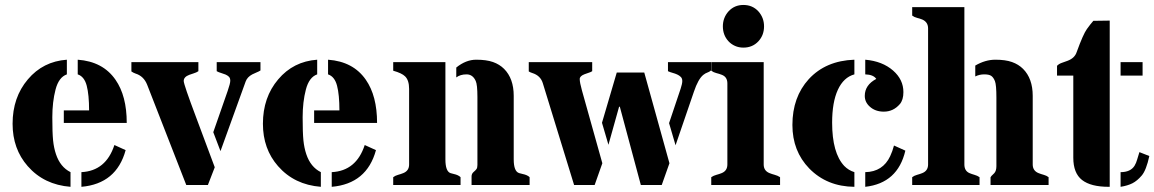

<svg xmlns="http://www.w3.org/2000/svg" viewBox="-20 -739 4611 767"><path d="M305.2 -51.3Q403.3 -56.2 437 -159.7L481.9 -139.2Q445.3 -4.9 305.2 7.3ZM290.5 -500.5Q391.1 -493.2 441.4 -420.4Q486.3 -356 486.3 -248H234.9V-297.9H335.9Q335.9 -360.4 326.4 -396.7Q316.9 -433.1 290.5 -441.9ZM261.7 7.3Q155.8 -1 90.8 -75.2Q30.3 -144 30.3 -244.6Q30.3 -350.1 91.3 -421.9Q151.9 -493.7 247.1 -500.5V-441.9Q214.8 -430.7 201.9 -381.3Q189 -332 189 -270.3Q189 -208.5 192.1 -178Q195.3 -147.5 203.6 -123Q220.7 -71.8 261.7 -51.3Z M832 -210.9 889.6 -376Q899.9 -405.8 899.9 -416.5Q899.9 -427.2 894.3 -432.6Q888.7 -438 880.6 -441.4Q872.6 -444.8 863 -447.5Q853.5 -450.2 845.7 -454.6V-490.7H1020.5V-457.5Q1013.7 -453.1 1004.9 -449.7Q996.1 -446.3 987.8 -441.9Q967.8 -431.2 961.4 -413.6L860.8 -135.3ZM810.5 0H724.1L567.9 -400.4Q554.2 -435.1 521 -445.3Q512.7 -448.2 504.9 -453.6V-490.7H772.5V-454.6Q764.6 -449.2 754.6 -446.3Q744.6 -443.4 735.8 -439.9Q713.9 -431.6 713.9 -415.5Q713.9 -401.9 763.2 -271Q812.5 -140.1 837.9 -70.8Z M1305.2 -51.3Q1403.3 -56.2 1437 -159.7L1481.9 -139.2Q1445.3 -4.9 1305.2 7.3ZM1290.5 -500.5Q1391.1 -493.2 1441.4 -420.4Q1486.3 -356 1486.3 -248H1234.9V-297.9H1335.9Q1335.9 -360.4 1326.4 -396.7Q1316.9 -433.1 1290.5 -441.9ZM1261.7 7.3Q1155.8 -1 1090.8 -75.2Q1030.3 -144 1030.3 -244.6Q1030.3 -350.1 1091.3 -421.9Q1151.9 -493.7 1247.1 -500.5V-441.9Q1214.8 -430.7 1201.9 -381.3Q1189 -332 1189 -270.3Q1189 -208.5 1192.1 -178Q1195.3 -147.5 1203.6 -123Q1220.7 -71.8 1261.7 -51.3Z M1802.7 -469.2Q1841.3 -500.5 1882.3 -500.5Q1923.3 -500.5 1949.5 -491.2Q1975.6 -481.9 1993.7 -463.9Q2032.2 -425.3 2032.2 -356V-102.5Q2032.2 -53.7 2054.2 -47.4Q2061 -45.4 2067.9 -43.9Q2086.9 -40 2095.7 -31.2V0H1863.8V-34.2Q1863.8 -44.9 1871.8 -51.8Q1879.9 -58.6 1883.5 -63.7Q1887.2 -68.8 1887.2 -80.1V-351.1Q1887.2 -401.4 1880.4 -415.5Q1868.7 -441.9 1843.8 -441.9Q1818.8 -441.9 1802.7 -429.7ZM1759.3 -102.5Q1759.3 -54.2 1779.8 -47.4Q1786.1 -45.4 1793 -43.9Q1811 -40 1819.8 -31.2V0H1550.8V-31.2Q1559.1 -37.6 1570.1 -40.5Q1581.1 -43.5 1590.8 -47.4Q1614.3 -56.6 1614.3 -82V-383.8Q1614.3 -418.5 1598.1 -434.1Q1585.4 -446.8 1550.8 -456.5V-490.7H1759.3Z M2355.5 0H2273.4L2148.4 -406.7Q2139.2 -437 2106.4 -447.3Q2098.6 -449.7 2092.3 -453.6V-490.7H2345.7V-454.6Q2339.8 -450.7 2331.3 -448.2Q2322.8 -445.8 2314.9 -442.4Q2295.9 -435.1 2295.9 -423.3Q2295.9 -409.2 2304.7 -377.9L2386.2 -86.9ZM2384.8 -248.5 2443.8 -449.2H2553.7L2654.3 -86.9L2623.5 0H2540L2456.1 -312.5H2453.1L2410.6 -160.6ZM2652.8 -247.1 2699.2 -385.3Q2705.6 -404.8 2705.6 -415.3Q2705.6 -425.8 2699.7 -431.6Q2693.8 -437.5 2685.3 -441.4Q2676.8 -445.3 2666.7 -448Q2656.7 -450.7 2648.4 -454.6V-490.7H2820.3V-457.5Q2813.5 -451.7 2805.9 -449.2Q2798.3 -446.8 2789.6 -439.9Q2769 -423.3 2752 -372.6L2678.7 -158.7Z M3030.8 -82Q3030.8 -56.6 3054.2 -47.4Q3064 -43.5 3075.2 -40.5Q3086.4 -37.6 3096.2 -31.2V0H2821.3V-31.2Q2830.6 -37.6 2841.8 -40.5Q2853 -43.5 2862.8 -47.4Q2885.7 -56.6 2885.7 -82V-405.8Q2885.7 -432.1 2862.8 -440.4Q2853 -444.3 2841.8 -447Q2830.6 -449.7 2821.3 -456.5V-490.7H3030.8ZM2949.7 -548.8Q2931.2 -548.8 2916 -555.7Q2900.9 -562.5 2890.1 -574.2Q2867.7 -598.6 2867.7 -633.8Q2867.7 -668 2890.1 -693.4Q2913.6 -719.2 2949.7 -719.2Q2986.3 -719.2 3009.8 -693.4Q3032.2 -668 3032.2 -633.8Q3032.2 -598.6 3009.8 -574.2Q2986.3 -548.8 2949.7 -548.8Z M3480.5 -423.8Q3469.2 -440.9 3436.5 -441.9V-500.5Q3504.9 -494.6 3547.9 -457Q3588.9 -420.9 3588.9 -371.1Q3588.9 -339.8 3574.7 -323.2Q3548.8 -293 3510.7 -293Q3476.1 -293 3454.1 -313.5Q3434.6 -331.1 3434.6 -356Q3434.6 -399.4 3480.5 -423.8ZM3436.5 -51.3Q3506.8 -52.7 3536.1 -115.2Q3545.4 -134.8 3551.3 -157.7L3596.7 -137.2Q3566.4 -7.3 3436.5 7.3ZM3393.1 7.3Q3283.7 6.3 3212.9 -65.9Q3145.5 -135.3 3145.5 -239.7Q3145.5 -351.1 3210.9 -422.9Q3278.8 -496.6 3393.1 -500.5V-441.9Q3350.1 -430.2 3327.1 -380.4Q3304.2 -330.6 3304.2 -249Q3304.2 -127.9 3352.5 -76.2Q3369.6 -58.6 3393.1 -51.3Z M3876 -433.6V-477.1Q3916 -500.5 3956.3 -500.5Q3996.6 -500.5 4022.7 -491.2Q4048.8 -481.9 4066.9 -463.9Q4105.5 -425.3 4105.5 -356V-82Q4105.5 -56.6 4128.9 -47.4Q4138.7 -43.5 4149.7 -40.5Q4160.6 -37.6 4168.9 -31.2V0H3937V-30.8Q3940.4 -36.6 3944.6 -40Q3948.7 -43.5 3952.1 -47.4Q3960.4 -56.6 3960.4 -75.2V-349.1Q3960.4 -399.9 3954.6 -414.8Q3948.7 -429.7 3939.9 -435.8Q3931.2 -441.9 3911.9 -441.9Q3892.6 -441.9 3876 -433.6ZM3832.5 -82Q3832.5 -56.2 3853 -47.4Q3862.3 -43.5 3873 -40.5Q3883.8 -37.6 3893.1 -31.2V0H3624V-31.2Q3632.3 -37.6 3643.3 -40.5Q3654.3 -43.5 3664.1 -47.4Q3687.5 -56.6 3687.5 -82V-625.5Q3687.5 -650.9 3664.1 -661.1Q3654.3 -665 3643.3 -667.7Q3632.3 -670.4 3624 -676.8V-710.4H3832.5Z M4413.1 -656.7V7.3H4409.2Q4337.4 7.3 4302.5 -20Q4267.6 -47.4 4267.6 -108.9V-437H4202.6V-476.1Q4210 -483.9 4221.4 -487.8Q4232.9 -491.7 4244.6 -496.1Q4273.4 -506.8 4281.2 -531.2Q4307.1 -602.5 4321.8 -622.8Q4336.4 -643.1 4347.7 -655.8ZM4456.5 -51.3Q4496.1 -51.3 4512.2 -76.7Q4519 -87.9 4522.9 -102.3Q4526.9 -116.7 4531.7 -131.3L4571.3 -115.7Q4559.1 -59.1 4541 -37.8Q4522.9 -16.6 4503.7 -6.8Q4484.4 2.9 4456.5 7.3ZM4456.5 -490.7H4544.4V-437H4456.5Z"/></svg>

Font: Stardos Stencil
Style: Bold
Weight: 700
Designer: vernon adams
Foundry: vernon adams
Version: Version 1.000